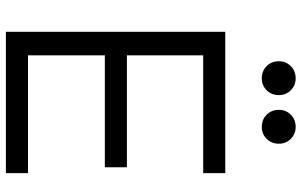

<svg xmlns="http://www.w3.org/2000/svg" viewBox="-206 -818 1024 652"><g transform="rotate(90 306.0 -492.0)"><path d="M88 -745H568V-670H168V-411H548V-336H168V-75H568V0H88ZM188 -927Q188 -951 204.5 -967.5Q221 -984 246 -984Q270 -984 286.5 -967.5Q303 -951 303 -927Q303 -902 286.5 -885.5Q270 -869 246 -869Q221 -869 204.5 -885.5Q188 -902 188 -927ZM353 -927Q353 -951 369.5 -967.5Q386 -984 411 -984Q435 -984 451.5 -967.5Q468 -951 468 -927Q468 -902 451.5 -885.5Q435 -869 411 -869Q386 -869 369.5 -885.5Q353 -902 353 -927Z"/></g></svg>

Font: Trafiko Sans Variable
Style: Regular
Weight: 400
Designer: Gumpita Rahayu / Trafiko
Foundry: Tokotype / Trafiko
Version: Version 0.001;FEAKit 1.0